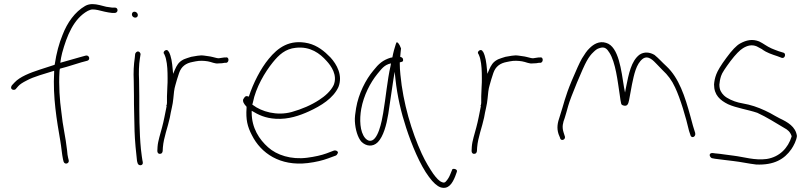

<svg xmlns="http://www.w3.org/2000/svg" viewBox="-20 -766 3941 936"><path d="M34 -339C34 -333 39 -328 47 -328C51 -328 54 -329 56 -331L69 -346C77 -355 91 -364 109 -373C145 -393 198 -406 244 -421V-414C237 -293 257 -178 274 -79C279 -51 282 -13 287 10L290 22C296 39 319 31 315 15L312 3C310 -4 308 -18 307 -33C300 -98 286 -150 279 -221C271 -277 266 -350 270 -416C270 -420 271 -427 272 -431L275 -432C312 -441 357 -457 376 -462L406 -470C422 -475 415 -499 398 -495L369 -487C350 -482 312 -471 274 -460C276 -477 279 -492 283 -508C306 -592 339 -675 408 -713C417 -717 424 -720 431 -720C439 -720 448 -719 457 -717C476 -712 505 -705 526 -703H540C547 -703 553 -709 553 -716C553 -724 548 -729 540 -729H526C518 -730 509 -731 498 -733C477 -738 453 -746 431 -746C420 -746 407 -744 395 -737C345 -708 308 -656 285 -596C268 -555 255 -507 247 -453L246 -450C221 -442 197 -434 175 -427C126 -411 77 -392 51 -364L38 -350C36 -347 34 -343 34 -339ZM270 -412ZM526 -703Z M623 -695C623 -687 631 -680 639 -680C647 -680 652 -685 652 -693C652 -701 644 -709 636 -709C628 -709 623 -704 623 -695ZM632 -373C632 -350 633 -326 633 -299C633 -272 633 -246 634 -216L636 -126C637 -86 644 -12 648 19L651 30C656 45 680 42 676 24L674 14C673 7 670 -11 667 -39C659 -121 659 -213 659 -299C659 -325 658 -350 658 -374C656 -412 657 -450 662 -481L665 -500C666 -503 664 -507 662 -510C653 -521 642 -512 639 -504L637 -484C632 -452 630 -413 632 -373ZM658 -371Z M747 -30C747 -22 752 -16 758 -16C768 -16 771 -20 773 -29L774 -47C778 -97 798 -145 808 -193C813 -225 823 -257 825 -286C827 -308 829 -332 835 -351L843 -379L853 -410C864 -442 886 -458 919 -464L934 -467C953 -471 975 -470 993 -467C1012 -464 1028 -454 1046 -457H1047C1056 -457 1070 -458 1076 -460H1084C1098 -463 1097 -490 1081 -486H1074C1065 -484 1056 -484 1047 -482H1046C1041 -482 1037 -483 1033 -484L1017 -488C1010 -490 1003 -491 996 -492L975 -495C953 -498 932 -492 912 -489L893 -483C886 -480 877 -478 871 -474C851 -463 842 -448 832 -425L824 -406L822 -427C819 -462 815 -491 803 -514H802C795 -532 772 -516 779 -504H780C783 -496 786 -492 789 -479C796 -451 797 -418 797 -384C797 -370 797 -357 796 -346C796 -327 794 -312 794 -297V-279C794 -273 795 -256 791 -252V-250L792 -249V-247C785 -213 779 -178 770 -145C762 -113 750 -80 748 -50ZM808 -188Z M1167 -285C1160 -272 1171 -257 1181 -247L1182 -245V-240C1178 -183 1186 -149 1208 -107C1252 -19 1345 45 1480 29C1521 24 1553 16 1580 6L1618 -8C1621 -10 1624 -13 1626 -18C1632 -27 1618 -35 1608 -32L1571 -18C1546 -9 1515 -2 1477 3C1399 13 1329 -10 1287 -48C1244 -86 1207 -142 1207 -217V-226C1240 -206 1273 -190 1324 -187C1386 -183 1442 -203 1486 -223C1545 -250 1605 -287 1630 -342C1652 -399 1622 -452 1591 -486C1562 -516 1528 -544 1483 -555C1391 -576 1334 -533 1290 -479C1251 -432 1215 -362 1193 -295C1180 -300 1174 -297 1168 -285ZM1210 -256 1213 -267C1227 -339 1271 -414 1310 -462C1340 -499 1371 -528 1422 -533C1493 -541 1540 -505 1572 -469C1595 -444 1626 -400 1607 -352C1593 -322 1564 -297 1536 -279C1498 -254 1452 -234 1402 -220C1329 -200 1255 -222 1213 -254ZM1213 -267ZM1536 -279ZM1630 -342Z M1710 -175C1712 -135 1724 -95 1742 -75C1764 -53 1797 -48 1822 -73C1849 -101 1864 -156 1873 -211C1882 -266 1889 -325 1898 -380L1904 -416L1908 -379C1917 -297 1935 -219 1960 -143C1987 -60 2028 39 2071 96C2092 125 2111 141 2127 147C2167 160 2186 126 2199 94L2207 72C2213 58 2187 53 2184 61V62L2175 84C2170 97 2163 108 2156 116C2150 125 2142 126 2135 122C2122 118 2108 103 2092 81C2075 56 2055 24 2036 -17C1987 -124 1945 -263 1932 -402C1930 -421 1929 -438 1929 -453V-462C1937 -464 1945 -465 1945 -471V-472C1946 -481 1942 -486 1931 -489C1932 -506 1934 -518 1935 -530C1926 -555 1917 -561 1914 -560C1913 -559 1911 -556 1909 -549C1905 -539 1896 -505 1893 -487L1892 -486C1889 -485 1887 -485 1885 -485C1846 -473 1826 -455 1800 -422C1763 -378 1728 -310 1716 -239C1712 -215 1709 -193 1710 -175ZM1741 -235C1753 -301 1785 -363 1820 -406C1839 -428 1852 -450 1886 -457L1884 -445C1868 -375 1861 -291 1848 -215C1842 -179 1823 -72 1780 -80C1774 -81 1766 -86 1760 -93C1734 -124 1732 -184 1741 -235ZM1742 -75ZM2199 94Z M2279 -30C2279 -22 2284 -16 2290 -16C2300 -16 2303 -20 2305 -29L2306 -47C2310 -97 2330 -145 2340 -193C2345 -225 2355 -257 2357 -286C2359 -308 2361 -332 2367 -351L2375 -379L2385 -410C2396 -442 2418 -458 2451 -464L2466 -467C2485 -471 2507 -470 2525 -467C2544 -464 2560 -454 2578 -457H2579C2588 -457 2602 -458 2608 -460H2616C2630 -463 2629 -490 2613 -486H2606C2597 -484 2588 -484 2579 -482H2578C2573 -482 2569 -483 2565 -484L2549 -488C2542 -490 2535 -491 2528 -492L2507 -495C2485 -498 2464 -492 2444 -489L2425 -483C2418 -480 2409 -478 2403 -474C2383 -463 2374 -448 2364 -425L2356 -406L2354 -427C2351 -462 2347 -491 2335 -514H2334C2327 -532 2304 -516 2311 -504H2312C2315 -496 2318 -492 2321 -479C2328 -451 2329 -418 2329 -384C2329 -370 2329 -357 2328 -346C2328 -327 2326 -312 2326 -297V-279C2326 -273 2327 -256 2323 -252V-250L2324 -249V-247C2317 -213 2311 -178 2302 -145C2294 -113 2282 -80 2280 -50ZM2340 -188Z M2703 -112 2710 -95C2712 -75 2741 -84 2733 -103L2727 -122C2719 -148 2724 -167 2733 -191C2738 -208 2744 -227 2750 -250C2760 -288 2823 -439 2840 -468C2851 -488 2862 -502 2873 -512C2883 -522 2891 -528 2901 -531C2928 -541 2939 -528 2951 -509C2981 -462 2991 -371 3001 -305C3004 -284 3006 -268 3008 -262C3009 -256 3013 -253 3022 -251C3038 -248 3043 -258 3047 -279C3052 -305 3056 -327 3061 -355C3071 -402 3081 -454 3113 -479C3141 -500 3168 -467 3181 -454L3210 -424C3235 -401 3255 -375 3271 -340C3297 -285 3324 -193 3339 -128L3345 -110C3349 -88 3374 -98 3369 -118C3360 -145 3357 -157 3346 -198C3319 -297 3290 -386 3229 -443C3208 -462 3192 -481 3171 -498C3148 -512 3120 -515 3097 -499C3057 -468 3045 -406 3032 -341L3027 -315L3022 -341C3009 -420 2997 -539 2935 -557C2901 -568 2873 -550 2854 -531C2841 -519 2830 -502 2817 -481C2805 -460 2789 -424 2767 -372C2733 -290 2730 -263 2709 -199C2698 -167 2693 -143 2703 -112ZM2733 -190V-191ZM2872 -512H2873ZM2974 -451V-452ZM3210 -424H3211L3210 -425Z M3444 -18C3434 -11 3444 3 3450 5L3466 8C3494 11 3524 16 3555 19C3591 23 3630 32 3666 36C3753 40 3804 10 3838 -39C3849 -55 3863 -82 3865 -103C3859 -149 3819 -171 3781 -189C3766 -196 3751 -206 3734 -215C3701 -232 3666 -247 3629 -256L3581 -266C3556 -272 3524 -286 3509 -301C3496 -314 3487 -328 3487 -353V-354C3488 -366 3490 -379 3495 -395C3500 -411 3516 -434 3541 -468C3566 -501 3587 -522 3602 -531C3623 -544 3645 -550 3669 -540L3697 -525V-524C3717 -510 3742 -501 3770 -492L3791 -484C3807 -479 3813 -505 3800 -509L3777 -516C3764 -521 3752 -525 3741 -530C3718 -540 3702 -554 3681 -564C3648 -577 3619 -571 3588 -554C3570 -544 3548 -521 3521 -484C3494 -448 3478 -420 3472 -404C3465 -386 3462 -369 3461 -354C3461 -302 3491 -277 3529 -258C3571 -239 3625 -232 3672 -216C3716 -196 3763 -166 3802 -143C3821 -133 3832 -123 3839 -103V-100C3822 -45 3781 -1 3718 9C3660 17 3606 -1 3557 -7C3527 -10 3497 -16 3470 -18H3469L3454 -20C3451 -20 3447 -20 3444 -18ZM3461 -354ZM3466 8ZM3666 36H3667ZM3681 -564Z"/></svg>

Font: Stray Cat
Style: Lt
Weight: 300
Version: Version 1.0